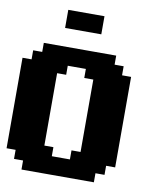

<svg xmlns="http://www.w3.org/2000/svg" viewBox="-114 -1216 1103 1306"><g transform="rotate(10 437.5 -562.5)"><path d="M125 0H625V-62.5H687.5V-125H750V-750H687.5V-812.5H625V-875H125V-812.5H62.5V-750H0V-125H62.5V-62.5H125ZM437.5 -125H312.5V-187.5H250V-687.5H312.5V-750H437.5V-687.5H500V-187.5H437.5ZM250 -1000H500V-1125H250Z"/></g></svg>

Font: Faithful 32x
Style: Bold
Weight: 400
Foundry: Faithful Resource Pack
Version: Version 1.0; January 27, 2023